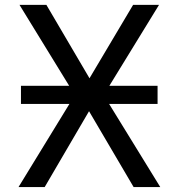

<svg xmlns="http://www.w3.org/2000/svg" viewBox="-20 -752 711 774"><path d="M64.5 -333V-406.2H258.8L58.6 -732.4H167L340.8 -436.5L516.6 -732.4H621.1L420.9 -406.2H615.2V-333H419.9L626 2H518.6L338.9 -303.7L160.2 2H54.7L259.8 -333Z"/></svg>

Font: irohakakuC Regular
Style: Regular
Weight: 400
Designer: [Source Han Sans]
Ryoko NISHIZUKA Ë•øÂ°öÊ∂ºÂ≠ê (kana & ideographs); Paul D. Hunt (Latin, Greek & Cyrillic); Wenlong ZHAN
Version: Version 1.001.20160904